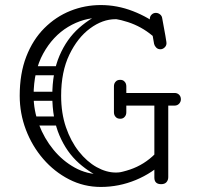

<svg xmlns="http://www.w3.org/2000/svg" viewBox="-20 -730 795 760"><path d="M618 -1Q591 -1 591 -27V-330Q591 -356 618 -356Q646 -356 646 -332V-29Q646 -17 639 -9Q632 -1 618 -1ZM471 -312Q461 -312 453.5 -319.5Q446 -327 446 -337Q446 -348 453.5 -355Q461 -362 471 -362H671Q682 -362 689 -355Q696 -348 696 -337Q696 -327 689 -319.5Q682 -312 671 -312ZM615 -535Q605 -535 598.5 -541.5Q592 -548 590 -556Q582 -604 578 -624.5Q574 -645 573.5 -650Q573 -655 573 -655Q573 -665 580 -672Q587 -679 597 -679Q606 -679 613.5 -673Q621 -667 622 -658Q631 -610 634.5 -589.5Q638 -569 638.5 -564.5Q639 -560 639 -559Q639 -549 631.5 -542Q624 -535 615 -535ZM226 -252Q226 -243 221 -238Q216 -233 209 -233H114Q98 -233 98 -252Q98 -269 115 -269H209Q226 -269 226 -252ZM224 -451Q224 -442 219 -437Q214 -432 207 -432H112Q96 -432 96 -451Q96 -468 113 -468H207Q224 -468 224 -451ZM218 -350Q218 -341 213 -336Q208 -331 201 -331H106Q90 -331 90 -350Q90 -367 107 -367H201Q218 -367 218 -350ZM400 -18Q341 -41 292.5 -84Q244 -127 215.5 -193.5Q187 -260 187 -351Q187 -443 215.5 -509.5Q244 -576 293 -619.5Q342 -663 401 -685L442 -654Q441 -654 439.5 -654Q438 -654 437 -654Q386 -654 336.5 -617.5Q287 -581 254.5 -513.5Q222 -446 222 -351Q222 -282 241 -226.5Q260 -171 292 -130.5Q324 -90 362.5 -68.5Q401 -47 439 -47Q449 -47 461 -49ZM379 10Q312 10 253.5 -20Q195 -50 151 -101Q107 -152 82.5 -216.5Q58 -281 58 -351Q58 -439 84 -506Q110 -573 155.5 -618.5Q201 -664 258.5 -687Q316 -710 379 -710Q444 -710 506 -686Q568 -662 618 -622Q631 -612 631 -598Q631 -584 622 -578Q618 -575 612 -575Q605 -575 597 -580Q589 -585 583 -589Q540 -625 486.5 -642.5Q433 -660 379 -660Q310 -660 249.5 -623.5Q189 -587 151 -518Q113 -449 113 -351Q113 -293 134 -237.5Q155 -182 191.5 -137.5Q228 -93 276 -66.5Q324 -40 379 -40Q439 -40 495 -59Q551 -78 594 -121Q599 -126 605 -133.5Q611 -141 617 -141Q628 -141 635 -135Q644 -129 644 -116Q644 -105 633 -94Q584 -45 517.5 -17.5Q451 10 379 10ZM456 -414Q467 -414 473 -407Q480 -400 480 -388V-339Q480 -328 474 -320Q467 -313 456 -313Q444 -313 437 -320Q431 -328 431 -339V-388Q431 -400 438 -407Q444 -414 456 -414ZM456 -260Q444 -260 438 -267Q431 -274 431 -286V-335Q431 -347 437 -354Q444 -361 456 -361Q467 -361 474 -354Q480 -347 480 -335V-286Q480 -274 473 -267Q467 -260 456 -260Z"/></svg>

Font: Nsibidi Libre Uzo
Style: Regular
Weight: 400
Designer: Oluwaseun Badejo
Version: Version 1.021